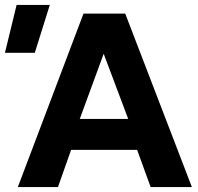

<svg xmlns="http://www.w3.org/2000/svg" viewBox="-66 -755 800 775"><path d="M6 0 271 -700H439.5L708.5 0H542L487.5 -150H221L168 0ZM256 -275H451.5L352.5 -538ZM-46 -542 1 -735H135L74.5 -542Z"/></svg>

Font: Geologica Roman SemiBold
Style: Regular
Weight: 600
Designer: Sindre Bremnes, Frode Helland
Foundry: Monokrom Skriftforlag AS
Version: Version 1.010;gftools[0.9.28]